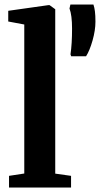

<svg xmlns="http://www.w3.org/2000/svg" viewBox="-20 -842 448 862"><path d="M20.5 -52.5 89 -63V-732L17 -745.5V-793.5L197.5 -819H202.5L228 -800.5V-62.5L299 -52.5V0H20.5ZM299.5 -589.5 296.5 -598Q303.5 -644.5 303.5 -713.5Q303.5 -773.5 292 -804L296 -821.5H399.5Q404 -808.5 406.2 -790.8Q408.5 -773 408.5 -744.5Q408.5 -706 395.5 -660.2Q382.5 -614.5 366.5 -589.5Z"/></svg>

Font: Merriweather Text
Style: Bold
Weight: 700
Designer: Eben Sorkin
Foundry: Eben Sorkin
Version: Version 2.100